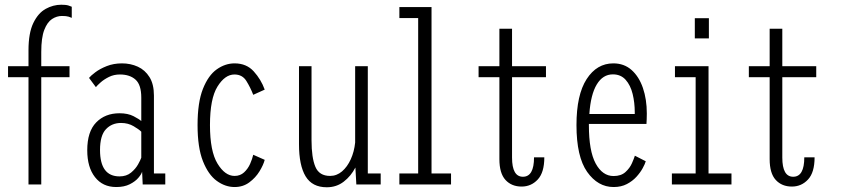

<svg xmlns="http://www.w3.org/2000/svg" viewBox="-20 -780 3561 812"><path d="M100.5 0V-453.5H14V-500H100.5V-567Q100.5 -640.5 121 -682.8Q141.5 -725 173.2 -742.5Q205 -760 239 -760Q259 -760 269.2 -756.8Q279.5 -753.5 283.5 -751.5V-704.5Q279.5 -706.5 270.2 -709.5Q261 -712.5 242 -712.5Q220 -712.5 200 -699.5Q180 -686.5 167.2 -653.5Q154.5 -620.5 154.5 -560.5V-500H274V-453.5H154.5V0Z M471.5 11Q414.5 11 381.8 -30.8Q349 -72.5 349 -144.5Q349 -223.5 386.8 -262.2Q424.5 -301 485.5 -301Q521 -301 545 -288.5Q569 -276 577.5 -268V-367Q577.5 -421.5 553.2 -443.2Q529 -465 487 -465Q461.5 -465 440.5 -454.5Q419.5 -444 405.2 -431.2Q391 -418.5 385.5 -411.5L356.5 -450.5Q363.5 -459.5 383 -474.2Q402.5 -489 431.5 -500.5Q460.5 -512 496 -512Q532 -512 562.8 -498Q593.5 -484 612.2 -454Q631 -424 631 -376V-46.5H679V0H583.5L581 -54Q578 -43 565 -27.8Q552 -12.5 528.8 -0.8Q505.5 11 471.5 11ZM485.5 -34Q515 -34 534.2 -50Q553.5 -66 564 -85Q574.5 -104 577.5 -113V-223Q569 -232 545.5 -246Q522 -260 492 -260Q453 -260 428 -233.5Q403 -207 403 -145.5Q403 -34 485.5 -34Z M972 11Q932.5 11 896.8 -15Q861 -41 838.2 -98.5Q815.5 -156 815.5 -251Q815.5 -347 838.2 -404.2Q861 -461.5 896.8 -486.8Q932.5 -512 972 -512Q1022.5 -512 1053.2 -478Q1084 -444 1099.5 -401L1051 -379Q1039 -410 1022 -437.5Q1005 -465 971.5 -465Q931.5 -465 899.8 -414Q868 -363 868 -251Q868 -140.5 899.8 -88.2Q931.5 -36 972 -36Q996 -36 1012.2 -51Q1028.5 -66 1037.8 -87Q1047 -108 1051 -125.5L1099.5 -104Q1094 -82.5 1077.5 -55.5Q1061 -28.5 1034.5 -8.8Q1008 11 972 11Z M1362 12Q1300.5 12 1272.5 -34.2Q1244.5 -80.5 1244.5 -170V-500H1297.5V-187Q1297.5 -113 1313.8 -74.5Q1330 -36 1376 -36Q1404 -36 1426.5 -55.2Q1449 -74.5 1463.5 -106.5Q1478 -138.5 1482 -177V-500H1535.5V-46.5H1590V0H1487L1483 -71.5Q1464.5 -35.5 1433.8 -11.8Q1403 12 1362 12Z M1669 0V-46.5H1748.5V-703.5H1669V-750H1805V-46.5H1887.5V0Z M2092 -107V-453.5H2004V-500H2092V-658.5H2145.5V-500H2289V-453.5H2145.5V-113.5Q2145.5 -32.5 2191.5 -32.5Q2238.5 -32.5 2238.5 -114.5H2282Q2282 -50.5 2254.2 -20.8Q2226.5 9 2186 9Q2143.5 9 2117.8 -19Q2092 -47 2092 -107Z M2575 11Q2508.5 11 2463.2 -53Q2418 -117 2418 -251Q2418 -379 2461 -445.5Q2504 -512 2574 -512Q2619.5 -512 2651 -484Q2682.5 -456 2699 -408Q2715.5 -360 2715.5 -300Q2715.5 -287 2715 -275.8Q2714.5 -264.5 2714 -256H2470.5Q2470.5 -253.5 2470.5 -250.5Q2470.5 -141.5 2499.2 -88.5Q2528 -35.5 2575 -35.5Q2606.5 -35.5 2625 -52.2Q2643.5 -69 2652.5 -89.5Q2661.5 -110 2665 -121.5L2711 -98Q2708 -87 2698.2 -69Q2688.5 -51 2671.8 -32.5Q2655 -14 2631 -1.5Q2607 11 2575 11ZM2572 -465.5Q2529.5 -465.5 2503.8 -422.8Q2478 -380 2472.5 -298H2664.5V-305.5Q2664.5 -346 2655.5 -382.8Q2646.5 -419.5 2626 -442.5Q2605.5 -465.5 2572 -465.5Z M2918.5 -703H2978V-617.5H2918.5ZM2821.5 0V-46.5H2922V-453.5H2834.5V-500H2976.5V-46.5H3073.5V0Z M3235 -107V-453.5H3147V-500H3235V-658.5H3288.5V-500H3432V-453.5H3288.5V-113.5Q3288.5 -32.5 3334.5 -32.5Q3381.5 -32.5 3381.5 -114.5H3425Q3425 -50.5 3397.2 -20.8Q3369.5 9 3329 9Q3286.5 9 3260.8 -19Q3235 -47 3235 -107Z"/></svg>

Font: Trispace Condensed ExtraLight
Style: Regular
Weight: 200
Width: 3
Designer: Tyler Finck
Foundry: Etcetera Type Company
Version: Version 1.210; ttfautohint (v1.8.3)